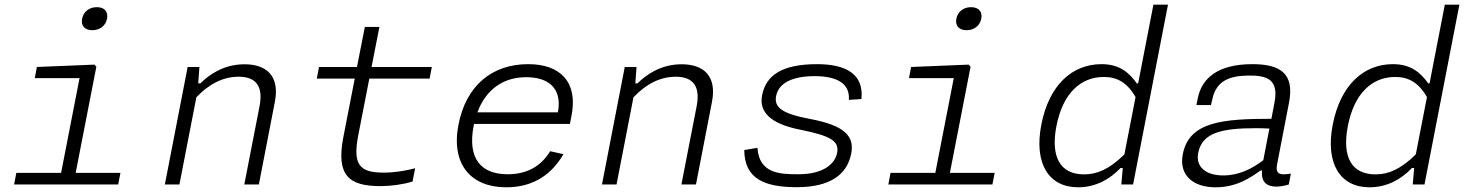

<svg xmlns="http://www.w3.org/2000/svg" viewBox="-20 -785 6240 817"><path d="M40 0H483L492.5 -49.5H302L390 -501L382 -510L137 -500L128 -452.5H318.5L240 -49.5H49.5ZM373 -656.5C404 -656.5 429.5 -674.5 435.5 -705.5C441.5 -736.5 423 -754.5 392 -754.5C361 -754.5 335.5 -736.5 329.5 -705.5C323.5 -674.5 342 -656.5 373 -656.5Z M1081.5 0 1149.5 -351C1171.5 -464 1112 -511.5 1020.5 -511.5C930 -511.5 867.5 -465 833 -430.5H823.5L828.5 -500H778.5L681.5 0H743.5L815.5 -371C866.5 -424.5 926 -458.5 995 -458.5C1054.5 -458.5 1103.5 -433 1084.5 -333.5L1019.5 0Z M1600.5 7C1644 7 1694 0 1735.5 -12.5L1746.5 -69C1706 -58.5 1660.5 -50.5 1612 -50.5C1510.5 -50.5 1480 -83.5 1504.5 -209.5L1551.5 -450.5H1808L1817.5 -500H1561L1594.5 -670.5H1532.5L1499 -500H1337.5L1328 -450.5H1489.5L1441 -201.5C1410 -40 1462.5 7.5 1600.5 7Z M1931 -255C1898 -85.5 1984 12 2134 12C2253.5 12 2330 -46.5 2377.5 -129L2321 -141.5C2280.5 -74.5 2218.5 -43.5 2140 -43.5C2026 -43.5 1968.5 -111 1995.5 -250L1997 -257.5H2405L2412 -293C2439.5 -433.5 2367 -512 2227.5 -512C2072.5 -512 1963 -419.5 1931 -255ZM2011.5 -307C2046.5 -401.5 2118.5 -456.5 2219 -456.5C2311 -456.5 2373.5 -412 2354 -307Z M2941.5 0 3009.5 -351C3031.5 -464 2972 -511.5 2880.5 -511.5C2790 -511.5 2727.5 -465 2693 -430.5H2683.5L2688.5 -500H2638.5L2541.5 0H2603.5L2675.5 -371C2726.5 -424.5 2786 -458.5 2855 -458.5C2914.5 -458.5 2963.5 -433 2944.5 -333.5L2879.5 0Z M3457 -512C3306 -512 3239 -463.5 3223 -380C3209 -309.5 3256.5 -258.5 3385.5 -233C3515.5 -207 3552 -184.5 3542 -134.5C3533 -86.5 3482 -43.5 3377.5 -43.5C3299 -43.5 3210.5 -46 3203 -156L3147 -146.5C3148 -25 3231.5 11.5 3370.5 11.5C3511.5 11.5 3584.5 -41.5 3602 -131C3616.5 -204.5 3576 -251 3426 -279C3306.5 -301.5 3273.5 -328.5 3282.5 -376.5C3294 -435 3357.5 -461 3446.5 -461C3545 -461 3597.5 -427 3592 -360L3645.5 -363.5C3656.5 -467 3583.5 -512 3457 -512Z M3760 0H4203L4212.5 -49.5H4022L4110 -501L4102 -510L3857 -500L3848 -452.5H4038.5L3960 -49.5H3769.5ZM4093 -656.5C4124 -656.5 4149.5 -674.5 4155.5 -705.5C4161.5 -736.5 4143 -754.5 4112 -754.5C4081 -754.5 4055.5 -736.5 4049.5 -705.5C4043.5 -674.5 4062 -656.5 4093 -656.5Z M4411 -254.5C4379 -89 4442.5 12 4567.5 12C4641.5 12 4702 -21.5 4748 -70H4757.5L4751.5 0H4801.5L4950 -765H4888L4823 -430H4817.5C4783.5 -478 4742 -512 4667 -512C4544.5 -512 4444.5 -426 4411 -254.5ZM4475.5 -249.5C4502.5 -387.5 4578 -457.5 4677 -457.5C4731.5 -457.5 4775 -436 4812 -372L4764.5 -128C4699.5 -64 4647.5 -43 4593 -43C4491.5 -43 4449.5 -116.5 4475.5 -249.5Z M5309 -512C5160.5 -512 5093 -451 5076.5 -365.5L5071 -338H5133L5138.5 -362C5156 -446 5218.5 -462.5 5292.5 -463.5C5372.5 -464.5 5422.5 -447 5403 -347.5L5390 -279.5C5181.5 -279.5 5039.5 -267 5013 -128.5C4996 -41 5055 12 5152.5 12C5244.5 12 5303 -31 5344 -59.5H5350.5C5346 -22.5 5359.5 9 5411.5 9C5426 9 5443.5 6.5 5464 0L5473 -46.5C5421 -37 5406.5 -47 5414.5 -87L5465 -348C5489.5 -473 5427 -512 5309 -512ZM5078.5 -134C5095 -219.5 5176 -239.5 5323.5 -239.5C5338.5 -239.5 5360 -239 5381.5 -238L5355.5 -103C5305.5 -66 5252 -38.5 5184.5 -38.5C5112.5 -38.5 5067 -74 5078.5 -134Z M5651 -254.5C5619 -89 5682.5 12 5807.5 12C5881.5 12 5942 -21.5 5988 -70H5997.5L5991.5 0H6041.5L6190 -765H6128L6063 -430H6057.5C6023.5 -478 5982 -512 5907 -512C5784.5 -512 5684.5 -426 5651 -254.5ZM5715.5 -249.5C5742.5 -387.5 5818 -457.5 5917 -457.5C5971.5 -457.5 6015 -436 6052 -372L6004.5 -128C5939.5 -64 5887.5 -43 5833 -43C5731.5 -43 5689.5 -116.5 5715.5 -249.5Z"/></svg>

Font: Monaspace Neon ExtraLight
Style: Italic
Weight: 200
Italic angle: -11°
Designer: Riley Cran & the Lettermatic Team
Foundry: Lettermatic
Version: Version 1.200 (Monaspace Neon)